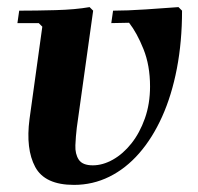

<svg xmlns="http://www.w3.org/2000/svg" viewBox="-20 -510 557 540"><path d="M482 -490 492 -480Q492 -393 477.5 -317.5Q463 -242 436 -182Q409 -122 371.5 -79Q334 -36 287.5 -13Q241 10 188 10Q106 10 79 -40.5Q52 -91 63 -175L99 -435L89 -445H29L34 -480Q81 -480 136.5 -481.5Q192 -483 232 -490L242 -480L196 -151Q193 -126 192 -101.5Q191 -77 201.5 -61Q212 -45 241 -45Q269 -45 297.5 -61Q326 -77 349.5 -106.5Q373 -136 387.5 -177Q402 -218 402 -267Q402 -326 383.5 -372Q365 -418 343 -446L293 -445L298 -480Q337 -480 389.5 -483.5Q442 -487 482 -490Z"/></svg>

Font: Brygada 1918
Style: Italic
Weight: 400
Italic angle: -8°
Designer: Mateusz Machalski | Borys Kosmynka | Przemek Hoffer
Foundry: NIEPODLEGLA 2018
Version: Version 3.006